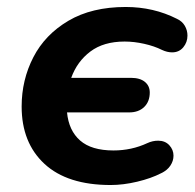

<svg xmlns="http://www.w3.org/2000/svg" viewBox="-20 -520 560 550"><path d="M42 -215Q42 -291 75.5 -356Q109 -421 176 -460.5Q243 -500 340 -500Q420 -500 487 -466Q502 -459 509.5 -446Q517 -433 517 -418Q517 -399 505 -384.5Q493 -370 473 -370Q459 -370 444 -377Q422 -388 393 -394.5Q364 -401 337 -401Q277 -401 239 -372.5Q201 -344 184 -297H355Q381 -297 395 -285.5Q409 -274 409 -255Q409 -229 393 -213.5Q377 -198 350 -198H172Q177 -146 209.5 -117.5Q242 -89 305 -89Q357 -89 402 -110Q417 -117 433 -117Q453 -117 465 -104Q477 -91 477 -74Q477 -59 468 -45.5Q459 -32 442 -24Q413 -9 373 0.5Q333 10 297 10Q173 10 107.5 -50.5Q42 -111 42 -215Z"/></svg>

Font: SN Pro Bold
Style: Bold Italic
Weight: 700
Italic angle: -9°
Designer: Tobias Whetton
Foundry: Supernotes
Version: Version 1.003